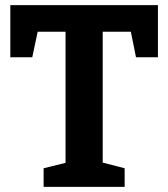

<svg xmlns="http://www.w3.org/2000/svg" viewBox="-20 -724 652 744"><path d="M20 -502V-704H592V-502H507L487 -601H378V-94L463 -72V0H149V-72L234 -93V-601H126L105 -502Z"/></svg>

Font: Bitter Pro
Style: Bold
Weight: 700
Designer: Sol Matas, and Bitter project Authors
Foundry: Sol Matas
Version: Version 1.010